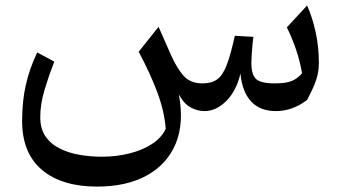

<svg xmlns="http://www.w3.org/2000/svg" viewBox="-20 -400 1248 703"><path d="M990.2 6.8Q932.1 6.8 899.4 -28.6Q866.7 -64 860.4 -130.4Q845.2 -66.9 808.3 -30Q771.5 6.8 728.5 6.8Q703.1 6.8 678.2 -6.6Q653.3 -20 634.8 -54.2Q654.8 51.3 623 126.7Q591.3 202.1 517.1 242.7Q442.9 283.2 335.4 283.2Q206.1 283.2 133.5 221.9Q61 160.6 61 43Q61 -29.3 74.5 -88.9Q87.9 -148.4 116.2 -208L178.7 -174.3Q159.2 -124.5 143.3 -71.8Q127.4 -19 127.4 29.3Q127.4 71.8 147 99.9Q166.5 127.9 199.2 144Q231.9 160.2 272 167Q312 173.8 352.5 173.8Q404.8 173.8 452.6 162.1Q500.5 150.4 536.1 127.4Q571.8 104.5 586.9 71.3Q581.5 6.3 555.9 -62.3Q530.3 -130.9 487.8 -210.4L560.5 -301.8L606.9 -196.8Q628.4 -148.9 652.8 -121.8Q677.2 -94.7 721.7 -94.7Q754.9 -94.7 775.4 -109.6Q795.9 -124.5 810.3 -162.4Q824.7 -200.2 839.8 -269L907.7 -265.1Q906.2 -254.9 904.5 -236.8Q902.8 -218.8 901.6 -200.2Q900.4 -181.6 900.4 -168.9Q900.4 -127 917.5 -110.8Q934.6 -94.7 986.3 -94.7Q1024.9 -94.7 1046.4 -102.8Q1067.9 -110.8 1085.9 -131.8Q1078.1 -177.2 1063.5 -220Q1048.8 -262.7 1030.3 -299.8L1104.5 -379.9Q1123 -338.4 1135.3 -284.2Q1147.5 -230 1147.5 -168.9Q1147.5 -139.2 1138.9 -111.1Q1130.4 -83 1104.5 -34.2Q1050.8 6.8 990.2 6.8Z"/></svg>

Font: Pinar-FD Medium
Style: Regular
Weight: 500
Designer: Amin Abedi
Version: Version 3.000